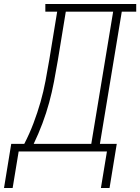

<svg xmlns="http://www.w3.org/2000/svg" viewBox="-69 -755 699 957"><path d="M-6 182H-49L-13 -38H52Q78 -88 98 -141Q118 -194 133 -246.5Q148 -299 158 -352.5Q168 -406 177 -459L216 -697H157V-735H610V-697H538L429 -38H513L477 182H434L464 0H24ZM386 -38 495 -697H259L219 -453Q210 -400 200 -347.5Q190 -295 176 -243.5Q162 -192 142.5 -140Q123 -88 99 -38Z"/></svg>

Font: Iosevka Slab XLtExObl
Style: Regular
Weight: 200
Width: 7
Italic angle: -9°
Monospace: yes
Designer: Belleve Invis
Foundry: Belleve Invis
Version: Version 11.1.1; ttfautohint (v1.8.3)